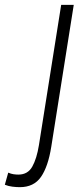

<svg xmlns="http://www.w3.org/2000/svg" viewBox="-148 -554 340 794"><path d="M157 -534 64 53Q51 135 21.5 177.5Q-8 220 -66 220Q-80 220 -96.5 218Q-113 216 -128 210L-114 160Q-102 165 -92 166.5Q-82 168 -72 168Q-33 168 -14.5 135Q4 102 13 46L105 -534Z"/></svg>

Font: Georama SemiCondensed Light
Style: Italic
Weight: 300
Width: 4
Italic angle: -9°
Designer: Jean-Baptiste Levee
Foundry: Production Type
Version: Version 1.000